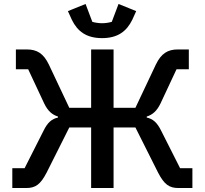

<svg xmlns="http://www.w3.org/2000/svg" viewBox="-20 -947 1031 967"><path d="M42 -100H104L199 -288C220 -331 241 -348 272 -355V-360C244 -369 222 -386 203 -425L122 -598H60V-698H115C166 -698 199 -678 226 -622L329 -404H439V-698H552V-404H662L765 -622C792 -678 825 -698 876 -698H931V-598H869L788 -425C769 -386 747 -369 719 -360V-355C750 -348 771 -331 792 -288L887 -100H949V0H879C832 0 807 -18 776 -78L662 -305H552V0H439V-305H329L215 -78C184 -18 159 0 112 0H42ZM494 -755C414 -755 370 -790 342 -847L322 -891L411 -927L445 -837C458 -833 478 -830 494 -830C510 -830 530 -833 543 -837L577 -927L666 -891L646 -847C618 -790 574 -755 494 -755Z"/></svg>

Font: Plexus Sans Medium
Style: Regular
Weight: 500
Version: Version 2.001;PS 002.001;hotconv 1.0.70;makeotf.lib2.5.58329